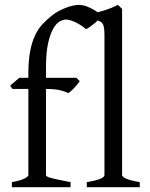

<svg xmlns="http://www.w3.org/2000/svg" viewBox="-20 -777 622 797"><path d="M340.3 0V-21Q361.3 -24.4 375.5 -28.1Q389.6 -31.7 397.9 -35.4Q406.2 -39.1 409.9 -43Q413.6 -46.9 413.6 -50.8V-632.8Q413.6 -654.8 410.6 -667Q407.7 -679.2 399.9 -685.1Q394 -689.5 385.7 -691.9Q380.9 -687 375 -682.1Q365.2 -673.8 354.7 -666.5Q344.2 -659.2 336.9 -655.8Q325.2 -666 313.2 -673.6Q301.3 -681.2 290.3 -686Q279.3 -690.9 269.8 -693.4Q260.3 -695.8 253.9 -695.8Q241.2 -695.8 226.8 -687.3Q212.4 -678.7 200 -656.2Q187.5 -633.8 179.2 -595.2Q170.9 -556.6 170.9 -496.1V-454.1H296.9L311 -439.9Q306.6 -433.1 300 -425.3Q293.5 -417.5 286.9 -410.6Q280.3 -403.8 273.9 -398.2Q267.6 -392.6 263.2 -390.6Q252 -396.5 231 -402.1Q210 -407.7 170.9 -407.7V-49.8Q170.9 -46.9 176 -43.9Q181.2 -41 193.4 -37.8Q205.6 -34.7 224.9 -30.5Q244.1 -26.4 272.9 -21V0H29.3V-21Q63 -26.9 80.3 -35.4Q97.7 -43.9 97.7 -49.8V-407.7H32.2L22 -421.4L60.1 -454.1H97.7V-469.2Q97.7 -526.9 105.5 -566.2Q113.3 -605.5 126.7 -632.6Q140.1 -659.7 157.7 -678Q175.3 -696.3 194.8 -711.9Q208 -722.7 223.6 -731Q239.3 -739.3 254.6 -745.1Q270 -751 283.9 -753.9Q297.9 -756.8 307.1 -756.8Q322.3 -756.8 338.4 -751Q354.5 -745.1 367.7 -737.3Q377.4 -731.9 385.3 -726.1Q397.9 -729.5 409.7 -732.9Q439 -741.2 469.2 -756.8L486.8 -740.2V-50.8Q486.8 -43.5 503.4 -35.6Q520 -27.8 560.1 -21V0Z"/></svg>

Font: Gentium Plus Am
Style: Regular
Weight: 400
Designer: J. Victor Gaultney, Annie Olsen, Iska Routamaa, Becca Hirsbrunner
Foundry: SIL International
Version: Version 5.000